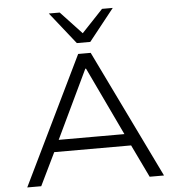

<svg xmlns="http://www.w3.org/2000/svg" viewBox="-61 -997 967 1053"><g transform="rotate(-5 422.5 -470.0)"><path d="M46 0 388 -705H457L799 0H720L623 -202L665 -180H180L221 -202L123 0ZM420 -621 233 -229 204 -245H641L610 -229L424 -621ZM386 -765 247 -940H307L423 -816L540 -940H599L460 -765Z"/></g></svg>

Font: Nunito Sans 7pt SemiExpanded Light
Style: Regular
Weight: 300
Width: 6
Designer: Vernon Adams
Foundry: Vernon Adams
Version: Version 3.101;gftools[0.9.27]